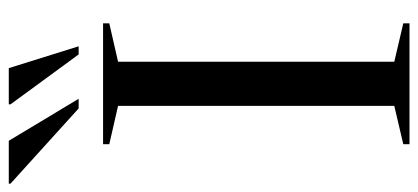

<svg xmlns="http://www.w3.org/2000/svg" viewBox="-342 -692 975 448"><g transform="rotate(-90 146.0 -467.5)"><path d="M316 -14.5V0H34V-14.5L123.5 -35.5V-680L34 -700.5V-715H316V-700.5L226.5 -680V-35.5ZM140 -772H117.5L-58 -931V-935H42ZM262.5 -772H243.5L127 -931V-935H211.5Z"/></g></svg>

Font: Newsreader Display
Style: Regular
Weight: 400
Designer: Hugues Gentile
Foundry: Production Type
Version: Version 1.001